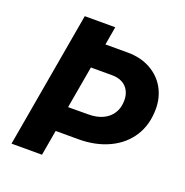

<svg xmlns="http://www.w3.org/2000/svg" viewBox="-126 -814 893 928"><g transform="rotate(20 320.5 -350.0)"><path d="M191.2 -259 333.2 -259.8Q376.2 -259.8 407.6 -274.8Q439 -289.8 456 -317.4Q473 -345 473 -383Q473 -410.4 461.7 -431.8Q450.4 -453.2 428.7 -465.1Q407 -477 375.8 -477H232.4L255.6 -605.8H409Q475.4 -605.8 525.9 -578.1Q576.4 -550.4 603.3 -502.8Q630.2 -455.2 630.2 -396.2Q630.2 -314.6 591.9 -254.7Q553.6 -194.8 484.3 -162.4Q415 -130 324.8 -130.4L169.4 -130.8ZM154 -700H310.8L286.8 -561L280.2 -554.6L222 -222L226.2 -214.8L188.8 0H32Z"/></g></svg>

Font: Fixel Italic Variable 20240409 Display Thin
Style: Italic
Weight: 100
Italic angle: -10°
Designer: AlfaBravo + MacPaw
Foundry: Kyrylo Tkachov, Marchela Mozhyna, Serhii Makarenko, Maria Weinstein, Zakhar Kryvoshyya
Version: Version 1.211;Glyphs 3.2 (3225)